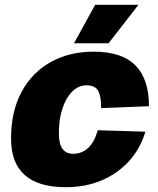

<svg xmlns="http://www.w3.org/2000/svg" viewBox="-20 -767 658 799"><path d="M254 12Q26 12 26 -190Q26 -304 70 -385Q114 -466 191.5 -509Q269 -552 370 -552Q487 -552 543.5 -495Q600 -438 600 -325L401 -317Q401 -368 388 -390Q375 -412 340 -412Q307 -412 281 -386.5Q255 -361 240 -316Q225 -271 225 -212Q225 -127 284 -127Q320 -127 346 -150.5Q372 -174 387 -225L585 -219Q564 -148 516.5 -96Q469 -44 402 -16Q335 12 254 12ZM288 -587 376 -747H556L432 -587Z"/></svg>

Font: Geist Black
Style: Italic
Weight: 900
Italic angle: -12°
Designer: Basement.studio, Andrés Briganti, Mateo Zaragoza
Foundry: Basement.studio, Vercel, Andrés Briganti, Guido Ferreyra, Mateo Zaragoza
Version: Version 1.500; ttfautohint (v1.8.4.7-5d5b)